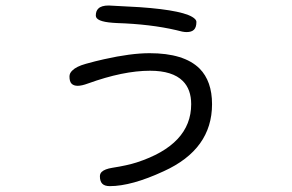

<svg xmlns="http://www.w3.org/2000/svg" viewBox="-20 -586 1040 684"><path d="M321.3 -530.3Q321.3 -509.3 380.9 -504.9Q387.7 -504.4 396 -503.9Q516.6 -500 608.4 -478.5Q631.8 -471.7 644.5 -471.7Q662.6 -471.7 671.1 -480.2Q679.7 -488.8 679.7 -507.8Q679.7 -513.2 674.3 -518.6Q644 -548.8 477.1 -560.5L367.2 -566.4Q340.8 -566.4 330.1 -555.2Q321.3 -546.9 321.3 -530.3ZM512.7 -396.5Q446.3 -396.5 350.6 -375Q319.8 -368.2 285.6 -358.6Q251.5 -349.1 237.3 -334.5Q227.5 -325.2 227.5 -313.5Q227.5 -295.4 235.1 -287.8Q242.7 -280.3 256.8 -280.3Q271 -280.3 293.5 -288.6Q418.9 -334 514.6 -334Q594.7 -334 631.3 -297.4Q661.1 -267.6 661.1 -214.8Q661.1 -70.3 466.8 -7.3Q433.6 3.4 380.4 11.7Q353 16.1 342.3 26.4Q335.9 32.7 335.9 42Q335.9 60.1 344.5 68.6Q353 77.1 371.1 77.1Q448.7 77.1 563.5 23.9Q735.4 -54.2 735.4 -214.8Q735.4 -296.9 690.9 -341.8Q635.7 -396.5 512.7 -396.5Z"/></svg>

Font: YuPearl-Light
Style: Light
Weight: 300
Designer: Max Yao
Foundry: Max-Everyday
Version: Version 1.011; ttfautohint (v1.8.3)